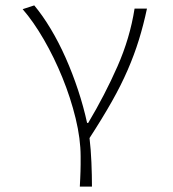

<svg xmlns="http://www.w3.org/2000/svg" viewBox="-20 -512 640 712"><path d="M276 180Q277 163 277.5 149.5Q278 136 278.5 123.5Q279 111 279 98Q279 85 279 68Q279 3 260.5 -73Q242 -149 211.5 -224Q181 -299 142.5 -365.5Q104 -432 64 -478L107 -492Q138 -455 168 -405Q198 -355 223.5 -297.5Q249 -240 269.5 -178Q290 -116 303 -56H307Q369 -160 415.5 -265.5Q462 -371 479 -480H525Q512 -419 495 -364Q478 -309 453.5 -252.5Q429 -196 394.5 -135Q360 -74 312 0Q317 42 319 90Q321 138 321 180Z"/></svg>

Font: Source Code Pro Light
Style: Regular
Weight: 300
Monospace: yes
Designer: Paul D. Hunt, Teo Tuominen
Foundry: Adobe Systems Incorporated
Version: Version 2.030;PS 1.000;hotconv 16.6.51;makeotf.lib2.5.65220